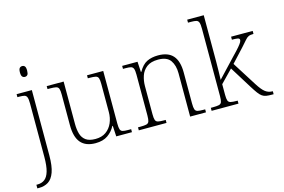

<svg xmlns="http://www.w3.org/2000/svg" viewBox="-119 -1033 2290 1546"><g transform="rotate(-15 1026.0 -260.0)"><path d="M154 -653Q141 -653 132.5 -662.5Q124 -672 124 -698Q124 -724 132.5 -733.5Q141 -743 154 -743Q168 -743 176 -733.5Q184 -724 184 -698Q184 -672 176 -662.5Q168 -653 154 -653ZM18 240V210H28Q63 210 87.5 191.5Q112 173 125 129Q138 85 138 8V-435Q138 -471 132 -487Q126 -503 111 -507Q96 -511 68 -511H53V-536H180V8Q180 97 161.5 148Q143 199 110 219.5Q77 240 34 240Z M566 10Q484 10 443.5 -37.5Q403 -85 403 -184V-439Q403 -472 397.5 -487.5Q392 -503 375 -507Q358 -511 325 -511H304V-536H445V-183Q445 -136 455.5 -100Q466 -64 494 -43.5Q522 -23 574 -23Q627 -23 662 -48Q697 -73 715 -114.5Q733 -156 733 -205V-438Q733 -472 727.5 -487.5Q722 -503 705 -507Q688 -511 655 -511H640V-536H775V-97Q775 -64 780.5 -48.5Q786 -33 801 -29Q816 -25 845 -25H871V0H740L735 -89H731Q709 -46 669 -18Q629 10 566 10Z M928 0V-25H948Q981 -25 998 -29Q1015 -33 1020.5 -48.5Q1026 -64 1026 -98V-439Q1026 -472 1020 -487.5Q1014 -503 999 -507Q984 -511 956 -511H933V-536H1061L1066 -450H1070Q1100 -504 1139.5 -523.5Q1179 -543 1233 -543Q1317 -543 1357.5 -497Q1398 -451 1398 -356V-98Q1398 -64 1403.5 -48.5Q1409 -33 1425 -29Q1441 -25 1475 -25H1488V0H1356V-361Q1356 -427 1327 -468.5Q1298 -510 1225 -510Q1164 -510 1129.5 -483.5Q1095 -457 1081.5 -416Q1068 -375 1068 -331V-97Q1068 -63 1073.5 -48Q1079 -33 1095.5 -29Q1112 -25 1145 -25H1159V0Z M1535 0V-25H1553Q1586 -25 1603 -29Q1620 -33 1625.5 -48.5Q1631 -64 1631 -98V-659Q1631 -695 1625 -711Q1619 -727 1604 -731Q1589 -735 1561 -735H1535V-760H1673V-374Q1673 -338 1672 -297Q1671 -256 1670 -222L1815 -376Q1855 -417 1874 -439.5Q1893 -462 1899 -473.5Q1905 -485 1905 -492Q1905 -505 1889.5 -508Q1874 -511 1841 -511V-536H2021V-511Q1994 -511 1979.5 -504.5Q1965 -498 1950 -480Q1935 -462 1905 -429L1803 -319L1930 -118Q1964 -64 1990 -44.5Q2016 -25 2048 -25H2052V0H2038Q2010 0 1991 -3Q1972 -6 1957 -16.5Q1942 -27 1926 -48.5Q1910 -70 1887 -107L1774 -289L1673 -185V-97Q1673 -63 1678.5 -48Q1684 -33 1701 -29Q1718 -25 1751 -25H1759V0Z"/></g></svg>

Font: Noto Serif Malayalam ExtraLight
Style: Regular
Weight: 200
Designer: Indian type Foundry, Jelle Bosma, Monotype Design Team
Foundry: Monotype Imaging Inc.
Version: Version 2.104; ttfautohint (v1.8.4.7-5d5b)